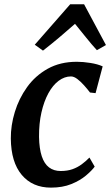

<svg xmlns="http://www.w3.org/2000/svg" viewBox="-20 -848 504 878"><path d="M213 10Q128.5 10 79.5 -48.2Q30.5 -106.5 29.5 -214.5Q29 -274.5 47.8 -336Q66.5 -397.5 104 -449.8Q141.5 -502 198.5 -533.8Q255.5 -565.5 331.5 -565.5Q360 -565.5 393.2 -560.2Q426.5 -555 449.5 -544.5L417 -422L391.5 -425Q379.5 -441 364.2 -458Q349 -475 333.5 -486.8Q318 -498.5 304.5 -498.5Q275 -498.5 248.2 -478.5Q221.5 -458.5 201.2 -421.5Q181 -384.5 169.5 -333.8Q158 -283 158.5 -222Q159.5 -168 171 -133.5Q182.5 -99 204.2 -82.5Q226 -66 257.5 -66Q288 -66 311.2 -74.2Q334.5 -82.5 353.5 -96.5Q372.5 -110.5 389 -127.5L413 -86Q400 -68 373 -45.2Q346 -22.5 306 -6.2Q266 10 213 10ZM176.5 -616.5 139 -643.5 301 -828.5H364.5L464.5 -642L423 -618.5Q397.5 -646.5 373 -677.2Q348.5 -708 323 -739Q288 -708 251 -676.8Q214 -645.5 176.5 -616.5Z"/></svg>

Font: Merriweather 24pt SemiBold
Style: Italic
Weight: 600
Italic angle: -7.8°
Version: Version 2.101